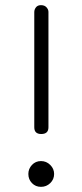

<svg xmlns="http://www.w3.org/2000/svg" viewBox="-20 -715 320 745"><path d="M139 10Q118 10 104 -4.5Q90 -19 90 -40Q90 -60 104 -75Q118 -90 139 -90Q160 -90 175 -75Q190 -60 190 -40Q190 -19 175 -4.5Q160 10 139 10ZM140 -195Q113 -195 113 -221V-668Q113 -678 119.5 -686.5Q126 -695 139 -695Q153 -695 160.5 -686.5Q168 -678 168 -669V-221Q168 -195 140 -195Z"/></svg>

Font: Agu Display
Style: Regular
Weight: 400
Designer: Oluwaseun Badejo
Version: Version 1.103